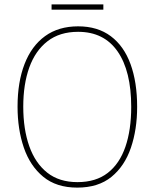

<svg xmlns="http://www.w3.org/2000/svg" viewBox="-20 -845 705 875"><path d="M605 -358Q605 -255 576.5 -171.5Q548 -88 488 -39Q428 10 332 10Q237 10 177 -39.5Q117 -89 88.5 -172.5Q60 -256 60 -359Q60 -471 92 -553.5Q124 -636 185.5 -680.5Q247 -725 336 -725Q425 -725 485 -680Q545 -635 575 -552.5Q605 -470 605 -358ZM86 -359Q86 -256 113.5 -178.5Q141 -101 195.5 -58Q250 -15 333 -15Q417 -15 471 -57Q525 -99 551.5 -176Q578 -253 578 -358Q578 -521 516 -610.5Q454 -700 336 -700Q252 -700 196.5 -657Q141 -614 113.5 -537.5Q86 -461 86 -359ZM451 -825V-801H215V-825Z"/></svg>

Font: Noto Sans Telugu SemiCondensed Thin
Style: Regular
Weight: 100
Width: 4
Designer: Jelle Bosma - Monotype Design Team
Foundry: Monotype Imaging Inc.
Version: Version 2.005; ttfautohint (v1.8.4.7-5d5b)